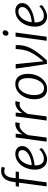

<svg xmlns="http://www.w3.org/2000/svg" viewBox="1274 -2134 867 3456"><g transform="rotate(-90 1708.0 -405.5)"><path d="M82 0 148 -499H74L85 -556L156 -557L165 -617Q169 -648 177.2 -674.5Q185.5 -701 198 -724Q223 -769 264.5 -794Q306 -819 360 -819Q382 -819 399.5 -816.5Q417 -814 434 -807L416 -748Q405 -755.5 388.5 -759.2Q372 -763 351 -763Q305.5 -763 276 -725Q246.5 -687 239 -636L229 -557H348L343 -499H221L154 0Z M573 8Q507 8 463 -24Q420.5 -56.5 400.8 -107Q381 -157.5 383 -215Q384.5 -311.5 423 -393Q460.5 -472.5 525 -518.2Q589.5 -564 671 -564Q707.5 -564 738.5 -549.5Q769.5 -535 788.2 -507.8Q807 -480.5 807 -442Q807 -392 778 -353Q749 -314 699.5 -285.8Q650 -257.5 588 -240.2Q526 -223 460 -216Q459.5 -214 459.2 -209.8Q459 -205.5 459 -200Q459 -137 487 -93.5Q515 -50 581 -50Q608.5 -50 637.8 -59.2Q667 -68.5 695.8 -87Q724.5 -105.5 751 -133L772 -91Q761 -75.5 738 -58.2Q715 -41 686 -26Q657 -11 627.5 -1.5Q598 8 573 8ZM462 -269Q505.5 -270 553 -282.2Q600.5 -294.5 642 -316.5Q683.5 -338.5 709.2 -368.8Q735 -399 735 -436Q735 -473 714.2 -491Q693.5 -509 655 -509Q629.5 -509 606.2 -500.2Q583 -491.5 562 -474Q519.5 -438 493.5 -382Q467.5 -326 462 -269Z M887 0 962 -557H1030L1018 -434Q1034.5 -468.5 1063.8 -498Q1093 -527.5 1129.5 -545.8Q1166 -564 1204 -564Q1228.5 -564 1236 -558L1219 -481Q1212.5 -484 1201.8 -485.5Q1191 -487 1175 -487Q1140.5 -487 1106.2 -462.5Q1072 -438 1044.8 -402Q1017.5 -366 1004 -332L960 0Z M1267 0 1342 -557H1410L1398 -434Q1414.5 -468.5 1443.8 -498Q1473 -527.5 1509.5 -545.8Q1546 -564 1584 -564Q1608.5 -564 1616 -558L1599 -481Q1592.5 -484 1581.8 -485.5Q1571 -487 1555 -487Q1520.5 -487 1486.2 -462.5Q1452 -438 1424.8 -402Q1397.5 -366 1384 -332L1340 0Z M1837 8Q1775.5 8 1734 -19.2Q1692.5 -46.5 1671.2 -98.2Q1650 -150 1650 -224Q1650 -310.5 1686 -390Q1721.5 -468 1783.8 -516Q1846 -564 1924 -564Q1984.5 -564 2025.2 -537Q2066 -510 2086.5 -458.5Q2107 -407 2107 -333Q2107 -245.5 2073 -167Q2038.5 -88.5 1976.8 -40.2Q1915 8 1837 8ZM1849 -47Q1893.5 -47 1927.2 -72.8Q1961 -98.5 1984.2 -140.5Q2007.5 -182.5 2019.2 -233Q2031 -283.5 2031 -333Q2031 -389.5 2018.5 -429Q2006 -468.5 1979.8 -489.2Q1953.5 -510 1912 -510Q1866 -510 1831 -484Q1796 -458 1772.5 -415.8Q1749 -373.5 1737 -323.5Q1725 -273.5 1725 -225Q1725 -139 1756 -93Q1787 -47 1849 -47Z M2286 7 2257 -173 2202 -557H2282L2322 -173L2333 -57L2415 -159Q2467 -232 2497.8 -295Q2528.5 -358 2542 -436Q2544.5 -451.5 2547.2 -474.8Q2550 -498 2552 -520.8Q2554 -543.5 2554 -557H2623Q2624.5 -538.5 2624.8 -521Q2625 -503.5 2624 -490Q2620 -431.5 2604 -376.5Q2588 -321.5 2556.2 -264Q2524.5 -206.5 2474.5 -141.5Q2424.5 -76.5 2352 2Z M2703 0 2778 -559H2851L2775 0ZM2835 -687Q2817 -687 2805 -699.5Q2793 -712 2793 -732Q2793 -756 2809.2 -774Q2825.5 -792 2847 -792Q2867.5 -792 2879.8 -780Q2892 -768 2892 -749Q2892 -724.5 2874.8 -705.8Q2857.5 -687 2835 -687Z M3147 8Q3081 8 3037 -24Q2994.5 -56.5 2974.8 -107Q2955 -157.5 2957 -215Q2958.5 -311.5 2997 -393Q3034.5 -472.5 3099 -518.2Q3163.5 -564 3245 -564Q3281.5 -564 3312.5 -549.5Q3343.5 -535 3362.2 -507.8Q3381 -480.5 3381 -442Q3381 -392 3352 -353Q3323 -314 3273.5 -285.8Q3224 -257.5 3162 -240.2Q3100 -223 3034 -216Q3033.5 -214 3033.2 -209.8Q3033 -205.5 3033 -200Q3033 -137 3061 -93.5Q3089 -50 3155 -50Q3182.5 -50 3211.8 -59.2Q3241 -68.5 3269.8 -87Q3298.5 -105.5 3325 -133L3346 -91Q3335 -75.5 3312 -58.2Q3289 -41 3260 -26Q3231 -11 3201.5 -1.5Q3172 8 3147 8ZM3036 -269Q3079.5 -270 3127 -282.2Q3174.5 -294.5 3216 -316.5Q3257.5 -338.5 3283.2 -368.8Q3309 -399 3309 -436Q3309 -473 3288.2 -491Q3267.5 -509 3229 -509Q3203.5 -509 3180.2 -500.2Q3157 -491.5 3136 -474Q3093.5 -438 3067.5 -382Q3041.5 -326 3036 -269Z"/></g></svg>

Font: Koeln Type Sans Light
Style: Italic
Weight: 300
Italic angle: -7.5°
Designer: Eben Sorkin
Foundry: Eben Sorkin
Version: Version 2.001